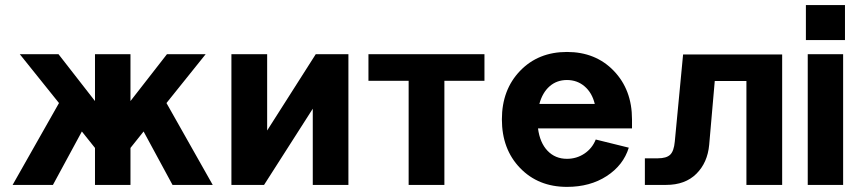

<svg xmlns="http://www.w3.org/2000/svg" viewBox="-20 -730 3400 758"><path d="M355 0V-146L303.2 -210.9L189 0H29.8L212.9 -323.2L58.1 -516.1H210.9L355 -331.1V-516.1H495.1V-331.1L639.2 -516.1H792L637.2 -323.2L819.8 0H661.1L546.9 -210.9L495.1 -146V0Z M893.6 -516.1H1034.7V-214.8L1226.6 -516.1H1355.5V0H1214.8V-300.8L1022.5 0H893.6Z M1434.6 -411.1V-516.1H1892.6V-411.1H1734.4V0H1593.3V-411.1Z M1961.4 -258.8Q1961.4 -375.5 2033.2 -450.2Q2105 -524.9 2218.3 -524.9Q2331.5 -524.9 2403.3 -450.2Q2475.1 -375.5 2475.1 -258.8V-223.1H2104Q2111.3 -166.5 2141.6 -134.8Q2171.9 -103 2218.3 -103Q2256.3 -103 2287.1 -123.5Q2317.9 -144 2332 -179.2L2462.4 -147Q2440.9 -77.6 2375.2 -34.9Q2309.6 7.8 2218.3 7.8Q2105 7.8 2033.2 -66.7Q1961.4 -141.1 1961.4 -258.8ZM2218.3 -414.1Q2178.2 -414.1 2149.9 -389.4Q2121.6 -364.7 2109.4 -319.8H2328.1Q2317.4 -363.8 2288.1 -388.9Q2258.8 -414.1 2218.3 -414.1Z M2676.8 -515.1H3067.9V0H2926.8V-410.2H2801.8L2779.8 -158.2Q2773.4 -87.9 2729.2 -43.9Q2685.1 0 2609.9 0H2525.9V-105H2577.1Q2610.8 -105 2625.7 -119.1Q2640.6 -133.3 2644 -170.9Z M3168.9 0V-516.1H3308.6V0ZM3161.6 -571.8V-710H3315.9V-571.8Z"/></svg>

Font: LT Superior
Style: Bold
Weight: 400
Designer: Daniel Lyons
Foundry: LyonsType
Version: Version 1.000